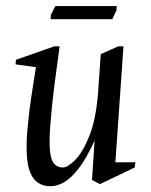

<svg xmlns="http://www.w3.org/2000/svg" viewBox="-20 -618 512 649"><path d="M151.1 11.5Q102 11.5 82.8 -33.2Q63.5 -77.9 73 -184Q78.3 -241.8 85.9 -291.2Q93.4 -340.6 101.5 -391L32.4 -400.5L34.1 -416L163.9 -461.5H181.5Q173.1 -400.8 164.1 -331.4Q155 -262 150 -194Q145.5 -134.9 149.3 -104.3Q153.1 -73.8 164.5 -62.8Q175.8 -51.9 191.9 -51.9Q208.5 -51.9 233.8 -76.9Q259 -101.9 281.3 -156.6Q303.6 -211.4 311.2 -300Q313.2 -332 315.8 -366.6Q318.4 -401.1 320.6 -435.1L380 -461.5H397.4L370 -69.4H437.5L435.5 -52L318 4.4L291 -9.6L299.8 -143Q272.4 -83.1 246.5 -49.4Q220.7 -15.8 197 -2.1Q173.3 11.5 151.1 11.5ZM151.1 -553 152.1 -568 167.1 -597.6H374.6L373.6 -582.6L359.4 -553Z"/></svg>

Font: Ancizar Serif Light
Style: Italic
Weight: 300
Italic angle: -4°
Designer: Cesar Puertas, Viviana Monsalve, Julian Moncada, Julian Prieto, Jose Castro, Felipe Aragon, Mariel Hernandez, Sara Alarc
Version: Version 8.100